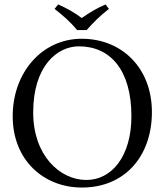

<svg xmlns="http://www.w3.org/2000/svg" viewBox="-20 -832 738 862"><path d="M334 -624C475 -624 570 -518 570 -310C570 -131 482 -24 368 -24C248 -24 129 -135 129 -327C129 -537 238 -624 334 -624ZM662 -329C662 -527 527 -658 347 -658C168 -658 37 -506 37 -310C37 -113 176 10 348 10C539 10 662 -129 662 -329ZM326 -697H369C399 -731 431 -763 469 -792L454 -812C416 -796 384 -777 347 -751C314 -776 280 -795 241 -812L225 -792C261 -764 296 -734 326 -697Z"/></svg>

Font: Linux Libertine O C
Style: Regular
Weight: 400
Designer: Philipp H. Poll
Foundry: Philipp H. Poll
Version: Version 4.0.3